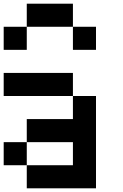

<svg xmlns="http://www.w3.org/2000/svg" viewBox="-20 -1020 665 1040"><path d="M0 -125V-250H125V-125ZM0 -500V-625H375V-500ZM0 -750V-875H125V-750ZM500 0H125V-125H375V-250H125V-375H375V-500H500ZM500 -875V-750H375V-875ZM125 -875V-1000H375V-875Z"/></svg>

Font: Galmuri7 Regular
Style: Regular
Weight: 400
Designer: Lee Minseo (quiple)
Version: Version 2.399;hotconv 1.1.1;makeotfexe 2.6.0 DEVELOPMENT